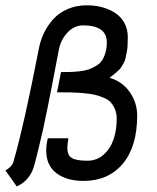

<svg xmlns="http://www.w3.org/2000/svg" viewBox="-41 -668 579 710"><path d="M103 -489.7Q108.9 -520 122.1 -547.1Q135.3 -574.2 156.2 -597.4Q177.2 -620.6 209.2 -634.5Q241.2 -648.4 279.8 -648.4Q309.6 -648.4 336.2 -641.4Q362.8 -634.3 384.5 -620.4Q406.2 -606.4 418.9 -583.3Q431.6 -560.1 431.6 -530.3Q431.6 -512.7 430.7 -498Q429.7 -483.4 427 -471.4Q424.3 -459.5 422.6 -450.7Q420.9 -441.9 415.5 -433.3Q410.2 -424.8 407.7 -420.2Q405.3 -415.5 397.9 -408.4Q390.6 -401.4 387.9 -399.2Q385.3 -397 376 -389.6Q366.7 -382.3 364.3 -380.4Q412.1 -366.2 439.2 -326.9Q466.3 -287.6 466.3 -241.2Q466.3 -125.5 412.8 -62.3Q359.4 1 268.1 1Q205.6 1 167.7 -27.6Q129.9 -56.2 129.9 -111.3Q129.9 -127.9 133.3 -145Q133.8 -147 134.5 -150.9Q135.3 -154.8 135.7 -156.7H211.9Q208 -134.3 208 -120.6Q208 -94.2 224.1 -84Q240.2 -73.7 282.2 -73.7Q316.9 -73.7 342 -95.9Q367.2 -118.2 378.9 -152.8Q390.6 -187.5 390.6 -228.5Q390.6 -248 384.5 -263.2Q378.4 -278.3 369.1 -288.8Q359.9 -299.3 343 -306.4Q326.2 -313.5 310.1 -317.4Q293.9 -321.3 268.3 -323.5Q242.7 -325.7 222.2 -326.2Q201.7 -326.7 169.9 -326.7L184.6 -401.4Q206.1 -401.4 220.2 -401.9Q234.4 -402.3 253.9 -404.5Q273.4 -406.7 286.1 -411.1Q298.8 -415.5 313 -423.6Q327.1 -431.6 335.2 -443.1Q343.3 -454.6 348.6 -471.9Q354 -489.3 354 -511.2Q354 -574.2 265.6 -574.2Q232.4 -573.7 208 -547.1Q183.6 -520.5 176.8 -484.9Q174.3 -471.7 164.3 -420.2Q154.3 -368.7 149.7 -344Q145 -319.3 135.3 -271.2Q125.5 -223.1 118.7 -191.9Q111.8 -160.6 102.5 -122.3Q93.3 -84 85 -54.2Q69.8 -1 21 21.5L-21 -38.1Q-12.2 -42 -3.4 -50.5Q5.4 -59.1 8.3 -68.4Q47.4 -203.1 103 -489.7Z"/></svg>

Font: Fantasque Sans Mono
Style: Italic
Weight: 400
Italic angle: -11°
Monospace: yes
Designer: Jany Belluz
Version: Version 1.8.0 ; ttfautohint (v1.8.2)